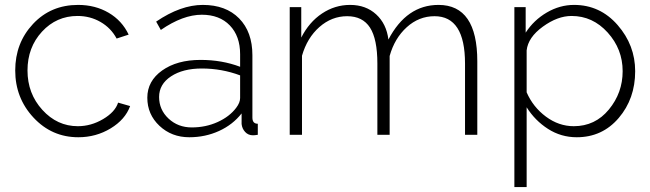

<svg xmlns="http://www.w3.org/2000/svg" viewBox="-20 -549 2649 782"><path d="M298 -529Q368 -529 422.5 -497Q477 -465 504 -408L455 -392Q432 -435 389.5 -459.5Q347 -484 296 -484Q210 -484 151 -420Q92 -356 92 -262Q92 -168 152.5 -101.5Q213 -35 297 -35Q351 -35 400 -64Q449 -93 461 -131L510 -117Q490 -62 430.5 -26Q371 10 299 10Q191 10 116.5 -70Q42 -150 42 -262Q42 -374 114.5 -451.5Q187 -529 298 -529Z M751 10Q679 10 629.5 -36.5Q580 -83 580 -151Q580 -219 640.5 -262Q701 -305 797 -305Q884 -305 958 -277V-328Q958 -402 916 -445.5Q874 -489 802 -489Q725 -489 635 -427L616 -461Q716 -529 806 -529Q900 -529 954 -474Q1008 -419 1008 -324V-70Q1008 -45 1030 -45V0Q1018 2 1010 2Q991 2 978.5 -11.5Q966 -25 964 -44V-87Q928 -41 872 -15.5Q816 10 751 10ZM761 -30Q818 -30 866.5 -52Q915 -74 942 -110Q958 -131 958 -150V-242Q883 -270 802 -270Q725 -270 676.5 -238Q628 -206 628 -154Q628 -102 666.5 -66Q705 -30 761 -30Z M1924 -299V0H1874V-290Q1874 -483 1750 -483Q1686 -483 1636.5 -438Q1587 -393 1567 -321V0H1517V-290Q1517 -390 1487 -436.5Q1457 -483 1394 -483Q1331 -483 1281 -439Q1231 -395 1210 -322V0H1160V-520H1207V-396Q1239 -459 1291.5 -494Q1344 -529 1406 -529Q1470 -529 1512 -490.5Q1554 -452 1562 -388Q1636 -529 1766 -529Q1924 -529 1924 -299Z M2329 10Q2265 10 2212 -24Q2159 -58 2125 -112V213H2075V-520H2121V-416Q2154 -467 2207 -498Q2260 -529 2318 -529Q2424 -529 2495.5 -447Q2567 -365 2567 -259Q2567 -147 2500 -68.5Q2433 10 2329 10ZM2317 -35Q2404 -35 2460 -103Q2516 -171 2516 -259Q2516 -349 2455 -416.5Q2394 -484 2308 -484Q2251 -484 2191 -440.5Q2131 -397 2125 -344V-173Q2151 -113 2203.5 -74Q2256 -35 2317 -35Z"/></svg>

Font: Raleway
Style: Light
Weight: 300
Designer: Matt McInerney, Pablo Impallari, Rodrigo Fuenzalida
Foundry: Matt McInerney, Pablo Impallari, Rodrigo Fuenzalida
Version: Version 3.000